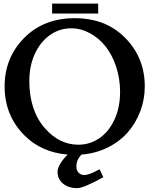

<svg xmlns="http://www.w3.org/2000/svg" viewBox="-20 -833 816 1036"><path d="M4.9 -366.7Q4.9 -522.9 112.3 -630.4Q217.3 -734.9 383.3 -734.9Q549.3 -734.9 653.8 -630.4Q761.2 -522.9 761.2 -366.7Q761.2 -296.4 736.8 -232.2Q712.4 -168 668.9 -118.4Q625.5 -68.8 560.8 -36.9Q496.1 -4.9 419.9 1Q392.1 29.3 392.1 65.4Q392.1 85.4 403.8 98.4Q415.5 111.3 435.1 111.3Q461.9 111.3 517.1 80.1L537.6 123Q431.6 182.1 397 182.1Q348.6 182.1 319.6 157.5Q290.5 132.8 290.5 95.2Q290.5 56.6 344.7 1Q203.6 -10.7 112.3 -102.1Q4.9 -209.5 4.9 -366.7ZM402.8 -52.2Q464.4 -52.2 515.4 -86.7Q566.4 -121.1 597.2 -186.8Q627.9 -252.4 627.9 -336.9Q627.9 -409.2 606.4 -473.6Q585 -538.1 549.1 -583Q513.2 -627.9 464.8 -654.1Q416.5 -680.2 363.8 -680.2Q301.3 -680.2 249.8 -644Q198.2 -607.9 168.2 -542.7Q138.2 -477.5 138.2 -396.5Q138.2 -236.3 223.1 -140.1Q300.8 -52.2 402.8 -52.2ZM509.8 -813.5V-759.8H261.2V-813.5Z"/></svg>

Font: Flanker
Style: Bold
Weight: 700
Designer: Flanker
Foundry: Flanker
Version: Version 2.021